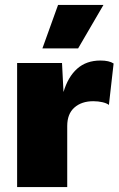

<svg xmlns="http://www.w3.org/2000/svg" viewBox="-20 -754 478 774"><path d="M438 -498 419 -331Q410 -338 393 -342Q376 -346 356 -346Q309 -346 280 -320.5Q251 -295 251 -246V0H49V-500H230L236 -383Q254 -444 291 -477Q328 -510 385 -510Q420 -510 438 -498ZM397 -734 295 -559H151L214 -734Z"/></svg>

Font: Work Sans ExtraBold
Style: Regular
Weight: 800
Designer: Wei Huang
Foundry: Wei Huang
Version: Version 1.500